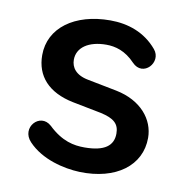

<svg xmlns="http://www.w3.org/2000/svg" viewBox="-64 -559 612 631"><g transform="rotate(10 242.5 -244.0)"><path d="M241 10C364 14 444 -47 444 -139C444 -200 399 -257 314 -274L217 -293C174 -301 159 -325 159 -350C159 -391 197 -417 256 -417C286 -417 320 -408 352 -374C392 -332 445 -391 412 -430C371 -479 314 -498 255 -498C136 -498 54 -438 54 -347C54 -277 97 -229 180 -212L277 -193C322 -183 339 -167 339 -135C339 -95 311 -72 243 -72C208 -72 168 -79 122 -123C81 -160 27 -101 68 -58C114 -9 189 8 241 10Z"/></g></svg>

Font: SN Pro Medium
Style: Regular
Weight: 500
Designer: Tobias Whetton
Foundry: Supernotes
Version: Version 1.003;Glyphs 3.3 (3324)